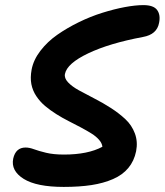

<svg xmlns="http://www.w3.org/2000/svg" viewBox="-20 -757 651 759"><path d="M231.9 -18.1Q124.5 -18.1 73.5 -50Q22.5 -82 32.2 -129.9Q42 -173.8 81.1 -173.8Q96.2 -173.8 114.5 -167Q132.8 -160.2 162.1 -153.1Q191.4 -146 232.9 -146Q327.6 -146 384.8 -176.8Q383.3 -190.9 371.6 -204.3Q359.9 -217.8 341.6 -229.2Q323.2 -240.7 299.8 -253.2Q276.4 -265.6 251.7 -278.1Q227.1 -290.5 202.6 -305.9Q178.2 -321.3 158.2 -338.1Q138.2 -355 123.5 -377Q108.9 -398.9 104 -424.3Q99.1 -449.7 105 -481.9Q112.3 -520.5 139.9 -556.4Q167.5 -592.3 206.3 -619.4Q245.1 -646.5 291.5 -669.2Q337.9 -691.9 384.8 -706.5Q431.6 -721.2 473.6 -729Q515.6 -736.8 546.9 -736.8Q586.9 -736.8 601.1 -717.5Q615.2 -698.2 608.9 -667Q600.6 -620.6 544.9 -610.8Q412.1 -585.9 328.6 -546.1Q245.1 -506.3 236.8 -464.8Q233.4 -448.2 249 -431.6Q264.6 -415 292 -399.9Q319.3 -384.8 352.5 -367.9Q385.7 -351.1 418 -330.3Q450.2 -309.6 475.6 -285.9Q501 -262.2 513.2 -229.5Q525.4 -196.8 518.1 -159.2Q510.3 -120.6 487.3 -93Q464.4 -65.4 426.8 -49.1Q389.2 -32.7 341.6 -25.4Q293.9 -18.1 231.9 -18.1Z"/></svg>

Font: Shantell Sans Bouncy
Style: Italic
Weight: 600
Italic angle: -11.31°
Designer: Stephen Nixon, Anya Danilova, Shantell Martin
Foundry: Arrow Type
Version: Version 1.006;[9816181b4]